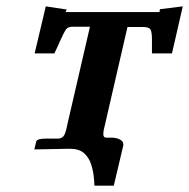

<svg xmlns="http://www.w3.org/2000/svg" viewBox="-20 -468 595 604"><path d="M311 -79Q305 -57 305 -46Q305 -35 314 -35H331Q345 -35 356.5 -29.5Q368 -24 368 -14V-11L338 116H277Q277 107 275 88Q273 69 266.5 48.5Q260 28 244.5 14Q229 0 200 0H198Q176 0 143.5 1Q111 2 88 2L94 -23Q97 -32 124 -32H164Q176 -33 181.5 -42Q187 -51 192 -77L263 -384H209Q194 -384 188 -376Q182 -368 168 -337Q165 -330 160.5 -320Q156 -310 151 -300H89L124 -448L190 -438L186 -430H482Q482 -430 482 -432.5Q482 -435 483 -439L555 -448L521 -300H458V-343Q458 -367 453.5 -375Q449 -383 430 -383H381Z"/></svg>

Font: Libertinus Serif SemiBold
Style: Italic
Weight: 600
Italic angle: -11.5°
Designer: Philipp H. Poll, Khaled Hosny
Foundry: Caleb Maclennan
Version: Version 7.051;RELEASE